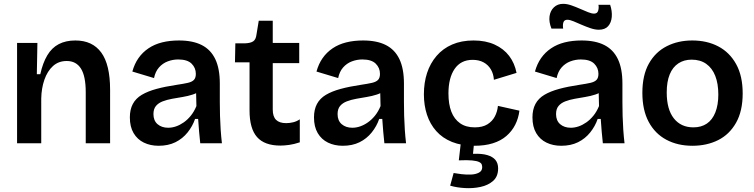

<svg xmlns="http://www.w3.org/2000/svg" viewBox="-20 -747 3932 1001"><path d="M69 0V-317V-523H175L172 -360H190Q203 -419 226.5 -458.5Q250 -498 286.5 -517Q323 -536 373 -536Q462 -536 508 -473Q554 -410 554 -279V0H427V-266Q427 -350 402 -389.5Q377 -429 328 -429Q285 -429 256 -402.5Q227 -376 211.5 -331.5Q196 -287 195 -233V0Z M807 13Q764 13 730 -3.5Q696 -20 676.5 -53Q657 -86 657 -135Q657 -176 672.5 -205Q688 -234 719 -252.5Q750 -271 796 -283.5Q842 -296 903 -305Q937 -310 959 -315Q981 -320 991 -330.5Q1001 -341 1001 -362Q1001 -393 979 -415Q957 -437 909 -437Q881 -437 854.5 -427Q828 -417 809 -395.5Q790 -374 783 -340L670 -374Q681 -414 702 -444Q723 -474 754 -495Q785 -516 825 -526Q865 -536 913 -536Q985 -536 1032 -512Q1079 -488 1102.5 -438.5Q1126 -389 1126 -312V-214Q1126 -180 1127 -143.5Q1128 -107 1130.5 -70.5Q1133 -34 1137 0H1024Q1021 -28 1018 -60.5Q1015 -93 1013 -127H997Q984 -89 958 -56.5Q932 -24 894.5 -5.5Q857 13 807 13ZM857 -81Q877 -81 897.5 -88Q918 -95 938 -109Q958 -123 975 -144Q992 -165 1004 -194L1002 -280L1026 -276Q1009 -262 984.5 -254Q960 -246 932.5 -241.5Q905 -237 877.5 -232Q850 -227 828 -218.5Q806 -210 793 -194.5Q780 -179 780 -152Q780 -118 801.5 -99.5Q823 -81 857 -81Z M1442 12Q1359 12 1320 -32.5Q1281 -77 1281 -171V-422H1205L1207 -521H1256Q1286 -522 1300 -531.5Q1314 -541 1317 -566L1329 -639H1402V-523H1540V-418H1402V-176Q1402 -139 1419.5 -122Q1437 -105 1472 -105Q1490 -105 1508.5 -109.5Q1527 -114 1543 -125V-5Q1513 5 1487.5 8.5Q1462 12 1442 12Z M1767 13Q1724 13 1690 -3.5Q1656 -20 1636.5 -53Q1617 -86 1617 -135Q1617 -176 1632.5 -205Q1648 -234 1679 -252.5Q1710 -271 1756 -283.5Q1802 -296 1863 -305Q1897 -310 1919 -315Q1941 -320 1951 -330.5Q1961 -341 1961 -362Q1961 -393 1939 -415Q1917 -437 1869 -437Q1841 -437 1814.5 -427Q1788 -417 1769 -395.5Q1750 -374 1743 -340L1630 -374Q1641 -414 1662 -444Q1683 -474 1714 -495Q1745 -516 1785 -526Q1825 -536 1873 -536Q1945 -536 1992 -512Q2039 -488 2062.5 -438.5Q2086 -389 2086 -312V-214Q2086 -180 2087 -143.5Q2088 -107 2090.5 -70.5Q2093 -34 2097 0H1984Q1981 -28 1978 -60.5Q1975 -93 1973 -127H1957Q1944 -89 1918 -56.5Q1892 -24 1854.5 -5.5Q1817 13 1767 13ZM1817 -81Q1837 -81 1857.5 -88Q1878 -95 1898 -109Q1918 -123 1935 -144Q1952 -165 1964 -194L1962 -280L1986 -276Q1969 -262 1944.5 -254Q1920 -246 1892.5 -241.5Q1865 -237 1837.5 -232Q1810 -227 1788 -218.5Q1766 -210 1753 -194.5Q1740 -179 1740 -152Q1740 -118 1761.5 -99.5Q1783 -81 1817 -81Z M2454 13Q2386 13 2336.5 -7Q2287 -27 2254.5 -63.5Q2222 -100 2206 -149Q2190 -198 2190 -255Q2190 -316 2206.5 -366.5Q2223 -417 2256 -455.5Q2289 -494 2337.5 -515Q2386 -536 2449 -536Q2512 -536 2559 -514.5Q2606 -493 2634.5 -455.5Q2663 -418 2673 -367L2555 -331Q2553 -362 2539 -385.5Q2525 -409 2501 -422Q2477 -435 2444 -435Q2413 -435 2389.5 -423Q2366 -411 2350 -387.5Q2334 -364 2326 -332Q2318 -300 2318 -260Q2318 -204 2333 -165Q2348 -126 2378.5 -104.5Q2409 -83 2455 -83Q2496 -83 2521.5 -99Q2547 -115 2560 -140Q2573 -165 2576 -195L2688 -170Q2683 -130 2666 -96.5Q2649 -63 2620 -38Q2591 -13 2549.5 0Q2508 13 2454 13ZM2327 221 2345 155Q2361 158 2386 161Q2411 164 2435.5 163Q2460 162 2477 153Q2494 144 2494 125Q2494 118 2491.5 110.5Q2489 103 2477.5 97.5Q2466 92 2441.5 89.5Q2417 87 2372 89L2383 -6H2452L2446 55Q2492 53 2520.5 61.5Q2549 70 2563 87Q2577 104 2577 131Q2577 173 2551 196Q2525 219 2485.5 227.5Q2446 236 2403.5 233.5Q2361 231 2327 221Z M2906 13Q2863 13 2829 -3.5Q2795 -20 2775.5 -53Q2756 -86 2756 -135Q2756 -176 2771.5 -205Q2787 -234 2818 -252.5Q2849 -271 2895 -283.5Q2941 -296 3002 -305Q3036 -310 3058 -315Q3080 -320 3090 -330.5Q3100 -341 3100 -362Q3100 -393 3078 -415Q3056 -437 3008 -437Q2980 -437 2953.5 -427Q2927 -417 2908 -395.5Q2889 -374 2882 -340L2769 -374Q2780 -414 2801 -444Q2822 -474 2853 -495Q2884 -516 2924 -526Q2964 -536 3012 -536Q3084 -536 3131 -512Q3178 -488 3201.5 -438.5Q3225 -389 3225 -312V-214Q3225 -180 3226 -143.5Q3227 -107 3229.5 -70.5Q3232 -34 3236 0H3123Q3120 -28 3117 -60.5Q3114 -93 3112 -127H3096Q3083 -89 3057 -56.5Q3031 -24 2993.5 -5.5Q2956 13 2906 13ZM2956 -81Q2976 -81 2996.5 -88Q3017 -95 3037 -109Q3057 -123 3074 -144Q3091 -165 3103 -194L3101 -280L3125 -276Q3108 -262 3083.5 -254Q3059 -246 3031.5 -241.5Q3004 -237 2976.5 -232Q2949 -227 2927 -218.5Q2905 -210 2892 -194.5Q2879 -179 2879 -152Q2879 -118 2900.5 -99.5Q2922 -81 2956 -81ZM3102 -592Q3082 -592 3058.5 -600Q3035 -608 3012 -618Q2989 -628 2970 -636Q2951 -644 2938 -644Q2922 -644 2917.5 -631Q2913 -618 2916 -598H2855Q2841 -633 2845 -662Q2849 -691 2868 -709Q2887 -727 2916 -727Q2936 -727 2959 -719Q2982 -711 3004.5 -701Q3027 -691 3046 -683.5Q3065 -676 3077 -676Q3094 -676 3098.5 -691Q3103 -706 3100 -722H3161Q3172 -689 3169.5 -659Q3167 -629 3150.5 -610.5Q3134 -592 3102 -592Z M3590 13Q3513 13 3454 -18.5Q3395 -50 3362 -111.5Q3329 -173 3329 -263Q3329 -355 3363 -415.5Q3397 -476 3456 -506Q3515 -536 3589 -536Q3666 -536 3725 -505Q3784 -474 3818 -412.5Q3852 -351 3852 -260Q3852 -168 3817.5 -107Q3783 -46 3724 -16.5Q3665 13 3590 13ZM3595 -83Q3636 -83 3665 -102.5Q3694 -122 3709.5 -161Q3725 -200 3725 -254Q3725 -311 3709 -351.5Q3693 -392 3662 -414Q3631 -436 3586 -436Q3546 -436 3516.5 -416.5Q3487 -397 3471.5 -359Q3456 -321 3456 -265Q3456 -177 3493 -130Q3530 -83 3595 -83Z"/></svg>

Font: Bricolage Grotesque 18pt SemiBold
Style: Regular
Weight: 600
Version: Version 1.001;gftools[0.9.33.dev8+g029e19f]